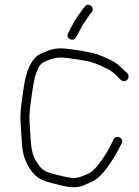

<svg xmlns="http://www.w3.org/2000/svg" viewBox="-20 -816 594 821"><path d="M305.4 -657 314.3 -673C319.5 -683.7 324.7 -693.7 329.8 -703C337.8 -717.4 357.3 -743.3 365.6 -756L373.1 -765C386.7 -786.9 355.7 -808.5 342.2 -787L334.8 -778C323.9 -763.6 304.4 -736.6 295.7 -720C288 -706 288 -706 279.2 -690L271.3 -673C258 -651.8 294.4 -634 305.4 -657ZM524.4 -503 510 -516C500.5 -525.3 492.3 -533 485.2 -539C466.2 -555.9 427.2 -571.7 398.6 -583C374.1 -592.2 277 -609 242.9 -609C225.6 -609.7 208.8 -607.3 192.5 -602C156.6 -587.9 139.3 -584.9 116.9 -552C94.3 -518.2 84.7 -469.8 77.9 -418C71.6 -370.8 64.8 -335.5 68.1 -289C69.1 -269.7 70.8 -243.7 73.1 -211C77 -148.9 88.9 -122.5 113.5 -86C138.9 -52.8 159.4 -43.4 210.6 -31C261.7 -18.1 299.5 -5.2 346.4 -27C381.3 -42.1 393.6 -47.4 421.1 -78C447 -108.5 470.1 -144.1 488.4 -180L500.7 -204C511.9 -227.3 475.8 -241.3 465.5 -220L454.3 -196C446.8 -180.7 437.6 -165 426.8 -149C413.2 -127.6 384.5 -87 364 -77C340 -65.3 311.3 -49.3 276 -57C265.4 -58.3 247.3 -62.3 221.6 -69C179.2 -79.5 165.7 -83.8 145.8 -110C123.8 -140.2 115.6 -161.6 111.3 -215C109.6 -247.7 108 -274 106.4 -294C104 -338 110.8 -370.5 116.7 -415C123.4 -463.5 133.8 -536.3 169.9 -552C188 -559.6 212.9 -570 239.9 -570C253.9 -570 277.4 -567.3 310.5 -562C369.4 -553.7 390.5 -545.2 429.6 -526C456.9 -514 463.5 -506.7 482.6 -488L496.8 -474C500.7 -470.7 505.2 -469 510.6 -469C528.7 -469 535.4 -491.4 524.4 -503Z"/></svg>

Font: Just Breathe
Style: Obl1
Weight: 400
Foundry: Cannot Into Space Fonts
Version: Version 0.72